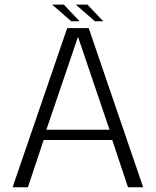

<svg xmlns="http://www.w3.org/2000/svg" viewBox="-20 -796 663 816"><path d="M33.5 0H98.5L165.5 -201H457L524 0H588.5L357 -676.5H265.5ZM177 -244.5 311 -638H312L445.5 -244.5ZM383.5 -705.5H419L351.5 -776.5H302ZM283 -705.5H318.5L251 -776.5H201.5Z"/></svg>

Font: Anybody Light
Style: Regular
Weight: 300
Designer: Tyler Finck
Foundry: Etcetera Type Company
Version: Version 1.111; ttfautohint (v1.8.4)